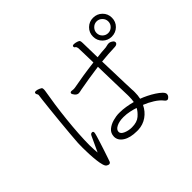

<svg xmlns="http://www.w3.org/2000/svg" viewBox="-163 -1047 1325 1325"><g transform="rotate(-45 500.0 -384.0)"><path d="M960 -689Q960 -650 933 -623.5Q906 -597 867 -597Q829 -597 802 -623.5Q775 -650 775 -689Q775 -728 802 -754.5Q829 -781 867 -781Q906 -781 933 -754.5Q960 -728 960 -689ZM528 -13Q464 -13 426.5 -37Q389 -61 389 -98V-99Q390 -132 413 -151.5Q436 -171 468.5 -180Q501 -189 527 -189H534Q563 -189 594 -184Q625 -179 655 -171Q657 -183 658 -195.5Q659 -208 659 -220V-235Q658 -259 657 -305Q656 -351 654.5 -407.5Q653 -464 652 -518Q600 -511 550.5 -503Q501 -495 458 -487Q451 -486 444.5 -484Q438 -482 431 -482Q414 -482 402.5 -496.5Q391 -511 391 -518Q391 -525 396 -527Q398 -528 400 -528.5Q402 -529 404 -529Q409 -529 413.5 -528Q418 -527 425 -527Q432 -527 437 -528Q478 -536 535 -545Q592 -554 651 -561Q649 -620 648.5 -661Q648 -702 647 -706Q644 -721 637 -724Q630 -727 630 -737Q630 -746 646 -746Q653 -746 661 -744Q669 -742 675 -740Q688 -736 691 -729Q694 -722 694 -707Q694 -700 695 -661Q696 -622 697 -566Q720 -569 742 -571Q764 -573 784 -574Q792 -575 800.5 -577.5Q809 -580 818 -580H823Q832 -579 843.5 -572Q855 -565 857 -557Q858 -555 858 -551Q858 -543 850 -537.5Q842 -532 831 -532Q765 -530 698 -523Q700 -468 701.5 -411Q703 -354 704.5 -308.5Q706 -263 707 -240Q708 -234 708 -227.5Q708 -221 708 -214Q708 -183 702 -156Q724 -148 750.5 -135Q777 -122 801 -106.5Q825 -91 840.5 -76Q856 -61 856 -49Q856 -36 846.5 -26.5Q837 -17 831 -17Q820 -17 811 -29Q792 -54 757 -76Q722 -98 686 -112Q665 -68 627 -41.5Q589 -15 541 -13ZM924 -689Q924 -712 907 -729Q890 -746 867 -746Q844 -746 827 -729Q810 -712 810 -689Q810 -665 827 -648.5Q844 -632 867 -632Q890 -632 907 -648.5Q924 -665 924 -689ZM225 -670Q225 -675 221 -680.5Q217 -686 217 -693Q217 -694 217.5 -695Q218 -696 218 -697Q220 -703 229 -703Q242 -703 258 -696Q274 -689 276 -684Q278 -681 278 -672Q278 -669 278 -665.5Q278 -662 277 -657Q268 -606 259 -543.5Q250 -481 243 -414.5Q236 -348 232 -286Q228 -224 228 -174Q228 -152 229.5 -133.5Q231 -115 232 -101Q244 -127 259 -159Q274 -191 284 -213Q290 -227 303 -227Q314 -227 314 -214Q314 -208 307.5 -185.5Q301 -163 291.5 -133.5Q282 -104 272.5 -75Q263 -46 256 -26Q249 -6 248 -3Q244 13 231 13Q224 13 216 8Q205 4 198.5 -18Q192 -40 188.5 -71Q185 -102 183.5 -135Q182 -168 182 -195Q182 -216 182.5 -230.5Q183 -245 183 -246Q185 -278 189.5 -329Q194 -380 199.5 -437Q205 -494 210.5 -545.5Q216 -597 220 -631Q224 -665 225 -669ZM529 -148Q490 -148 462.5 -134.5Q435 -121 435 -99Q435 -80 463 -68Q491 -56 522 -56Q573 -56 600.5 -80Q628 -104 640 -128Q621 -135 591 -141.5Q561 -148 533 -148Z"/></g></svg>

Font: Moon Stars Kai T HW Light
Style: Regular
Weight: 300
Designer: GuiWonder
Version: Version 1.101